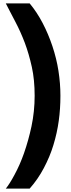

<svg xmlns="http://www.w3.org/2000/svg" viewBox="-20 -898 416 1131"><path d="M154.8 212.9Q203.6 157.7 238.3 91.8Q274.4 23.4 294.4 -43Q316.4 -114.7 326.2 -187Q335.9 -257.3 335.9 -334Q335.9 -406.7 324.2 -481.4Q313 -553.2 288.6 -626.5Q264.6 -698.2 231.4 -761.7Q197.8 -826.2 154.8 -877.9H14.2Q18.6 -869.1 38.8 -830.3Q59.1 -791.5 70.8 -769Q101.6 -710.4 126 -646Q149.9 -582.5 167.5 -503.4Q184.1 -428.2 184.1 -334Q184.1 -242.2 165.5 -153.8Q147.9 -71.3 121.1 5.4Q97.2 73.2 65.4 131.8Q36.6 185.5 14.2 212.9Z"/></svg>

Font: SimahzazaarabicW05-Bold
Style: Regular
Weight: 700
Designer: Ahmed zaza
Foundry: Ahmed zaza
Version: Version 1.001